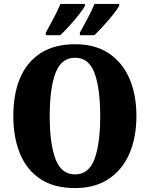

<svg xmlns="http://www.w3.org/2000/svg" viewBox="-20 -951 765 981"><path d="M363 10Q257 10 187 -36Q117 -82 82.5 -165Q48 -248 48 -359Q48 -470 82.5 -552Q117 -634 187.5 -679.5Q258 -725 364 -725Q465 -725 534.5 -679.5Q604 -634 640.5 -551.5Q677 -469 677 -358Q677 -247 640.5 -164.5Q604 -82 534 -36Q464 10 363 10ZM363 -60Q434 -60 463 -138.5Q492 -217 492 -358Q492 -499 463 -577.5Q434 -656 364 -656Q293 -656 263.5 -577.5Q234 -499 234 -358Q234 -217 263.5 -138.5Q293 -60 363 -60ZM388 -784Q406 -817 427.5 -857Q449 -897 463 -931H589V-921Q580 -904 557 -875.5Q534 -847 508 -818.5Q482 -790 462 -771H388ZM214 -784Q232 -817 253.5 -857Q275 -897 289 -931H414V-921Q405 -904 382.5 -875.5Q360 -847 334 -818.5Q308 -790 288 -771H214Z"/></svg>

Font: Noto Serif Tamil Condensed Black
Style: Italic
Weight: 900
Width: 3
Italic angle: -12°
Designer: Indian Type Foundry, Tom Grace, and the Monotype Design Team
Foundry: Monotype Imaging Inc.
Version: Version 2.003; ttfautohint (v1.8.4.7-5d5b)